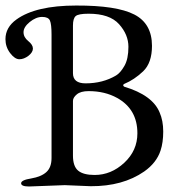

<svg xmlns="http://www.w3.org/2000/svg" viewBox="-58 -675 656 700"><path d="M55.7 -24.4Q92.8 -30.8 111.3 -47.9Q129.9 -64.9 129.9 -99.1V-548.8Q129.9 -586.9 124 -600.1Q118.2 -613.3 95.7 -613.3Q73.2 -613.3 50.3 -594.7Q27.8 -576.2 27.8 -557.6Q27.8 -539.1 44.9 -525.4Q62 -511.7 62 -498Q62 -484.4 45.9 -471.7Q29.3 -459 12.7 -459Q-3.9 -459 -21 -481.4Q-38.1 -503.9 -38.1 -532.2Q-38.1 -575.2 2 -604Q72.3 -654.8 219.7 -654.8Q367.2 -655.3 431.6 -622.1Q496.1 -588.9 496.1 -507.8Q496.1 -445.8 463.9 -415Q431.6 -384.3 395 -369.1Q391.1 -367.2 391.1 -364.3Q391.1 -361.3 395 -358.9Q498 -328.1 523.9 -265.1Q537.1 -235.4 537.1 -195.3Q537.1 -155.3 527.3 -126Q512.7 -81.5 467.8 -49.8Q389.6 4.4 272.9 3.9L178.2 0L47.9 4.9Q19 4.9 19 -6.8Q19 -18.6 55.7 -24.4ZM287.1 -37.1Q347.2 -37.1 395 -81.5Q442.9 -126 442.9 -189Q442.9 -276.9 369.1 -317.9Q324.2 -342.8 265.1 -342.8Q236.3 -342.8 222.2 -331.1Q208 -319.3 208 -307.1V-107.9Q208 -68.4 227.1 -52.7Q246.1 -37.1 287.1 -37.1ZM253.9 -371.1Q316.9 -371.1 365.2 -399.9Q380.9 -409.2 395.5 -434.6Q410.2 -460 410.2 -504.4Q410.2 -548.8 376 -586.9Q341.8 -625 265.1 -625Q227.5 -625 217.8 -616.2Q208 -607.4 208 -582V-408.2Q208 -371.1 253.9 -371.1Z"/></svg>

Font: EBGaramond
Style: Regular
Weight: 400
Version: Version 000.012g